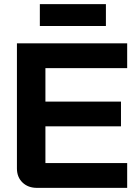

<svg xmlns="http://www.w3.org/2000/svg" viewBox="-20 -910 668 930"><path d="M62 -94V-700H596V-580H200V-418H566V-298H200V-120H596V0H159Q116 0 89 -26Q62 -52 62 -94ZM173 -890H493V-784H173Z"/></svg>

Font: Stavian Bold
Style: Bold
Weight: 700
Version: Version 1.000; ttfautohint (v1.6)